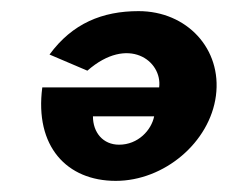

<svg xmlns="http://www.w3.org/2000/svg" viewBox="-20 -317 422 345"><path d="M257 -108C252 -83 228 -57 194 -57C165 -57 147 -79 147 -108ZM137 -190C210 -254 272 -208 266 -160H56C42 -54 100 8 188 8C275 8 357 -61 368 -145C379 -229 316 -297 229 -297C164 -297 110 -275 69 -219Z"/></svg>

Font: Hussar Tani
Style: Kurs
Weight: 700
Foundry: Cannot Into Space Fonts
Version: Version 0.92